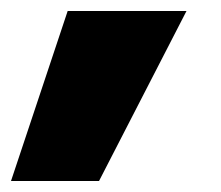

<svg xmlns="http://www.w3.org/2000/svg" viewBox="-63 -212 402 349"><path d="M-43 117 60 -192H276L117 117Z"/></svg>

Font: REM ExtraBold
Style: Italic
Weight: 800
Italic angle: -11°
Designer: Octavio Pardo
Foundry: Ashler Design
Version: Version 1.005;gftools[0.9.28]